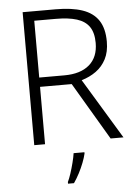

<svg xmlns="http://www.w3.org/2000/svg" viewBox="-61 -760 723 1027"><g transform="rotate(-5 300.0 -246.5)"><path d="M278 -714Q364 -714 421 -694.5Q478 -675 506.5 -632Q535 -589 535 -518Q535 -463 515 -424.5Q495 -386 461 -361.5Q427 -337 383 -324L579 0H510L328 -308H158V0H100V-714ZM273 -663H158V-358H293Q380 -358 427.5 -399Q475 -440 475 -516Q475 -571 453 -603Q431 -635 386.5 -649Q342 -663 273 -663ZM364 68Q359 90 348.5 117Q338 144 324 171Q310 198 294 221H262V212Q270 196 279 168.5Q288 141 295.5 111.5Q303 82 306 61H364Z"/></g></svg>

Font: Noto Sans Hebrew Light
Style: Regular
Weight: 300
Designer: Monotype Design Team
Foundry: Monotype Imaging Inc.
Version: Version 2.003